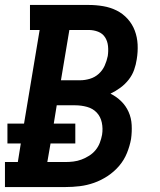

<svg xmlns="http://www.w3.org/2000/svg" viewBox="-24 -755 644 775"><path d="M-4 0V-101H48L60 -176H6V-256H73L136 -634H97V-735H334Q364 -735 393 -730Q422 -725 447 -712.5Q472 -700 491 -679Q510 -658 520 -631.5Q530 -605 531.5 -575.5Q533 -546 528 -516Q525 -495 517.5 -473.5Q510 -452 495.5 -433.5Q481 -415 462 -401Q443 -387 422 -377Q446 -365 465 -346.5Q484 -328 495 -303.5Q506 -279 507.5 -250.5Q509 -222 505 -194Q500 -166 488.5 -137.5Q477 -109 457 -85.5Q437 -62 410.5 -44.5Q384 -27 355.5 -17Q327 -7 298 -3.5Q269 0 240 0ZM222 -431H299Q319 -431 339 -437Q359 -443 374.5 -457Q390 -471 398.5 -490Q407 -509 411 -529Q414 -549 412 -569Q410 -589 400 -604.5Q390 -620 372 -627Q354 -634 334 -634H256ZM167 -101H240Q256 -101 272.5 -103Q289 -105 305 -111Q321 -117 336 -126.5Q351 -136 362 -149.5Q373 -163 379 -179Q385 -195 388 -211Q392 -236 387 -260Q382 -284 366.5 -300.5Q351 -317 327.5 -323.5Q304 -330 279 -330H205L193 -256H280V-176H180Z"/></svg>

Font: Iosevka Curly Slab ExObl
Style: Bold
Weight: 700
Width: 7
Italic angle: -9°
Monospace: yes
Designer: Belleve Invis
Foundry: Belleve Invis
Version: Version 11.0.0; ttfautohint (v1.8.3)